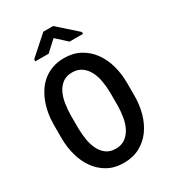

<svg xmlns="http://www.w3.org/2000/svg" viewBox="-220 -1036 1040 1161"><g transform="rotate(-30 300.0 -455.5)"><path d="M472.2 -803.2V-790H378.4L305.2 -856.9L232.4 -790H139.6V-804.2L271 -921.4H339.4ZM554.7 -309.6Q554.7 -246.6 538.6 -188.7Q522.5 -130.9 490.5 -86.7Q458.5 -42.5 410.4 -16.4Q362.3 9.8 297.9 9.8Q233.9 9.8 186.5 -16.6Q139.2 -43 107.7 -87.2Q76.2 -131.3 60.3 -189Q44.4 -246.6 44.4 -309.6V-400.4Q44.4 -442.4 51.5 -482.4Q58.6 -522.5 72.5 -557.9Q86.4 -593.3 107.2 -623.3Q127.9 -653.3 156 -674.8Q184.1 -696.3 219.5 -708.5Q254.9 -720.7 297.4 -720.7Q361.8 -720.7 409.9 -694.3Q458 -668 490.2 -623.8Q522.5 -579.6 538.6 -521.5Q554.7 -463.4 554.7 -400.4ZM437 -401.4Q436.5 -441.4 429.7 -481Q422.9 -520.5 406.7 -551.5Q390.6 -582.5 364 -601.8Q337.4 -621.1 297.4 -621.1Q257.8 -621.1 231.7 -601.8Q205.6 -582.5 190.2 -551.3Q174.8 -520 168.7 -480.7Q162.6 -441.4 162.1 -401.4V-309.6Q162.6 -269.5 168.9 -230.2Q175.3 -190.9 190.7 -159.4Q206.1 -127.9 232.2 -108.4Q258.3 -88.9 297.9 -88.9Q337.9 -88.9 364.5 -108.4Q391.1 -127.9 407.2 -159.2Q423.3 -190.4 429.9 -230Q436.5 -269.5 437 -309.6Z"/></g></svg>

Font: TypoPRO Roboto Mono
Style: Regular
Weight: 500
Designer: Google
Version: Version 2.000986; 2015; ttfautohint (v1.3)